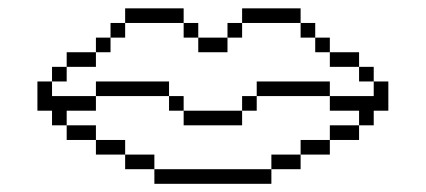

<svg xmlns="http://www.w3.org/2000/svg" viewBox="-20 -449 1040 469"><path d="M357.1 -35.7V-71.4H285.7V-35.7ZM357.1 -35.7V0H642.9V-35.7ZM285.7 -71.4V-107.1H214.3V-71.4ZM214.3 -107.1V-142.9H142.9V-107.1ZM142.9 -142.9V-178.6H214.3V-214.3H107.1V-250H71.4V-178.6H107.1V-142.9ZM214.3 -250V-214.3H392.9V-250ZM392.9 -214.3V-178.6H428.6V-214.3ZM428.6 -178.6V-142.9H571.4V-178.6ZM571.4 -214.3V-178.6H607.1V-214.3ZM607.1 -250V-214.3H785.7V-250ZM785.7 -214.3V-178.6H857.1V-142.9H892.9V-178.6H928.6V-250H892.9V-214.3ZM107.1 -285.7V-250H142.9V-285.7ZM142.9 -321.4V-285.7H214.3V-321.4ZM214.3 -357.1V-321.4H250V-357.1ZM250 -392.9V-357.1H285.7V-392.9ZM428.6 -428.6H285.7V-392.9H428.6ZM428.6 -392.9V-357.1H464.3V-392.9ZM464.3 -357.1V-321.4H535.7V-357.1ZM535.7 -392.9V-357.1H571.4V-392.9ZM571.4 -428.6V-392.9H714.3V-428.6ZM714.3 -392.9V-357.1H750V-392.9ZM750 -357.1V-321.4H785.7V-357.1ZM785.7 -321.4V-285.7H857.1V-321.4ZM857.1 -285.7V-250H892.9V-285.7ZM857.1 -142.9H785.7V-107.1H857.1ZM785.7 -107.1H714.3V-71.4H785.7ZM714.3 -71.4H642.9V-35.7H714.3Z"/></svg>

Font: Gossip Icons Med Pixel
Style: Regular
Weight: 500
Designer: Deborah Khodanovich
Version: Version 1.001;Glyphs 3.3.1 (3343)